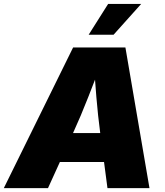

<svg xmlns="http://www.w3.org/2000/svg" viewBox="-47 -973 855 993"><path d="M-27.3 0 331.1 -727.5H601.6L726.1 0H508.8L471.7 -282.2Q459.5 -374 451.4 -470.9Q443.4 -567.9 437.5 -665H484.9Q447.3 -567.9 409.4 -470.9Q371.6 -374 329.6 -282.2L201.2 0ZM171.4 -135.3 196.3 -284.7H596.7L571.8 -135.3ZM411.6 -793.5 512.2 -952.6H683.1L540.5 -793.5Z"/></svg>

Font: Inter 18pt Black
Style: Italic
Weight: 900
Italic angle: -9.3988°
Designer: Rasmus Andersson
Foundry: rsms
Version: Version 4.001;git-66647c0bb